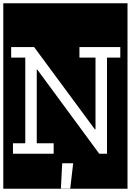

<svg xmlns="http://www.w3.org/2000/svg" viewBox="-32 -937 797 1170"><path d="M414 58H347L339 212H396ZM701 -586V-650H452V-586H550V-149H546L176 -650H36V-586H122V-64H47V0H295V-64H192V-512H196L573 0H620V-586ZM-12 -917H745V213H-12Z"/></svg>

Font: Zilla Slab Regular Highlight
Style: Regular
Weight: 410
Designer: Typotheque Type Foundry
Foundry: Typotheque type foundry
Version: Version 1.0; 2017